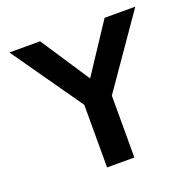

<svg xmlns="http://www.w3.org/2000/svg" viewBox="-127 -852 986 981"><g transform="rotate(-20 366.0 -361.5)"><path d="M292 0V-340.3L23.9 -722.7H190.9L366.2 -457L541.5 -722.7H708.5L440.4 -336.4V0Z"/></g></svg>

Font: Giphurs
Style: Bold
Weight: 700
Version: Version 0.920; ttfautohint (v1.8.4.7-5d5b)